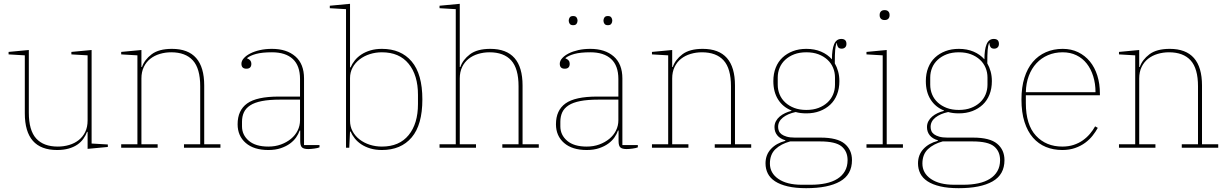

<svg xmlns="http://www.w3.org/2000/svg" viewBox="-20 -774 6433 1006"><path d="M279 12Q110 12 110 -180V-484L25 -489V-502L131 -512V-184Q131 -91 169.5 -48.5Q208 -6 283 -6Q314 -6 342.5 -14.5Q371 -23 392.5 -40Q414 -57 426.5 -82.5Q439 -108 439 -143V-484L354 -489V-502L460 -512V-22L545 -17V-4L439 6V-83H436Q429 -64 416.5 -46.5Q404 -29 385 -16Q366 -3 339.5 4.5Q313 12 279 12Z M615 -18H700V-484L615 -489V-502L721 -512V-423H724Q737 -461 774.5 -489.5Q812 -518 881 -518Q1050 -518 1050 -326V-18H1135V0H944V-18H1029V-322Q1029 -415 990.5 -457.5Q952 -500 877 -500Q846 -500 817.5 -491.5Q789 -483 767.5 -466Q746 -449 733.5 -423Q721 -397 721 -363V-18H806V0H615Z M1386 12Q1310 12 1267.5 -25Q1225 -62 1225 -123Q1225 -196 1275 -232Q1325 -268 1441 -268H1552V-360Q1552 -430 1514 -465Q1476 -500 1405 -500Q1353 -500 1322 -491.5Q1291 -483 1275 -470V-468Q1297 -460 1297 -440Q1297 -414 1271 -414Q1245 -414 1245 -440Q1245 -455 1257.5 -469Q1270 -483 1291.5 -494Q1313 -505 1342 -511.5Q1371 -518 1405 -518Q1482 -518 1527.5 -478.5Q1573 -439 1573 -363V-14H1654V-2Q1645 2 1626.5 4.5Q1608 7 1595 7Q1572 7 1562.5 -1.5Q1553 -10 1553 -35V-90H1550Q1544 -72 1531.5 -54Q1519 -36 1499 -21.5Q1479 -7 1451 2.5Q1423 12 1386 12ZM1386 -6Q1422 -6 1452 -17Q1482 -28 1504.5 -46.5Q1527 -65 1539.5 -90Q1552 -115 1552 -144V-252H1447Q1391 -252 1352.5 -244.5Q1314 -237 1291 -222Q1268 -207 1258 -185.5Q1248 -164 1248 -136V-112Q1248 -67 1283.5 -36.5Q1319 -6 1386 -6Z M1981 12Q1948 12 1921 4Q1894 -4 1873.5 -17.5Q1853 -31 1839 -48.5Q1825 -66 1817 -85H1814L1810 0H1793V-726L1708 -731V-744L1814 -754V-421H1817Q1825 -440 1839 -457.5Q1853 -475 1873.5 -488.5Q1894 -502 1921 -510Q1948 -518 1981 -518Q2081 -518 2137 -452Q2193 -386 2193 -253Q2193 -120 2137 -54Q2081 12 1981 12ZM1981 -6Q2072 -6 2121 -66Q2170 -126 2170 -229V-277Q2170 -380 2121 -440Q2072 -500 1981 -500Q1948 -500 1918 -490.5Q1888 -481 1864.5 -463Q1841 -445 1827.5 -420Q1814 -395 1814 -365V-141Q1814 -111 1827.5 -86Q1841 -61 1864.5 -43Q1888 -25 1918 -15.5Q1948 -6 1981 -6Z M2283 -18H2368V-726L2283 -731V-744L2389 -754V-423H2392Q2405 -461 2442.5 -489.5Q2480 -518 2549 -518Q2718 -518 2718 -326V-18H2803V0H2612V-18H2697V-322Q2697 -415 2658.5 -457.5Q2620 -500 2545 -500Q2514 -500 2485.5 -491.5Q2457 -483 2435.5 -466Q2414 -449 2401.5 -423Q2389 -397 2389 -363V-18H2474V0H2283Z M3054 12Q2978 12 2935.5 -25Q2893 -62 2893 -123Q2893 -196 2943 -232Q2993 -268 3109 -268H3220V-360Q3220 -430 3182 -465Q3144 -500 3073 -500Q3021 -500 2990 -491.5Q2959 -483 2943 -470V-468Q2965 -460 2965 -440Q2965 -414 2939 -414Q2913 -414 2913 -440Q2913 -455 2925.5 -469Q2938 -483 2959.5 -494Q2981 -505 3010 -511.5Q3039 -518 3073 -518Q3150 -518 3195.5 -478.5Q3241 -439 3241 -363V-14H3322V-2Q3313 2 3294.5 4.5Q3276 7 3263 7Q3240 7 3230.5 -1.5Q3221 -10 3221 -35V-90H3218Q3212 -72 3199.5 -54Q3187 -36 3167 -21.5Q3147 -7 3119 2.5Q3091 12 3054 12ZM3054 -6Q3090 -6 3120 -17Q3150 -28 3172.5 -46.5Q3195 -65 3207.5 -90Q3220 -115 3220 -144V-252H3115Q3059 -252 3020.5 -244.5Q2982 -237 2959 -222Q2936 -207 2926 -185.5Q2916 -164 2916 -136V-112Q2916 -67 2951.5 -36.5Q2987 -6 3054 -6ZM2983 -642Q2970 -642 2965 -649.5Q2960 -657 2960 -665V-667Q2960 -675 2965 -682.5Q2970 -690 2983 -690Q2996 -690 3001 -682.5Q3006 -675 3006 -667V-665Q3006 -657 3001 -649.5Q2996 -642 2983 -642ZM3165 -642Q3152 -642 3147 -649.5Q3142 -657 3142 -665V-667Q3142 -675 3147 -682.5Q3152 -690 3165 -690Q3178 -690 3183 -682.5Q3188 -675 3188 -667V-665Q3188 -657 3183 -649.5Q3178 -642 3165 -642Z M3396 -18H3481V-484L3396 -489V-502L3502 -512V-423H3505Q3518 -461 3555.5 -489.5Q3593 -518 3662 -518Q3831 -518 3831 -326V-18H3916V0H3725V-18H3810V-322Q3810 -415 3771.5 -457.5Q3733 -500 3658 -500Q3627 -500 3598.5 -491.5Q3570 -483 3548.5 -466Q3527 -449 3514.5 -423Q3502 -397 3502 -363V-18H3587V0H3396Z M4204 212Q4148 212 4107.5 202.5Q4067 193 4041 176Q4015 159 4003 135Q3991 111 3991 82Q3991 37 4019.5 6.5Q4048 -24 4095 -36V-39Q4067 -47 4052.5 -65Q4038 -83 4038 -108Q4038 -125 4045.5 -139Q4053 -153 4065.5 -163.5Q4078 -174 4094 -181.5Q4110 -189 4127 -193V-195Q4082 -213 4057 -252.5Q4032 -292 4032 -349Q4032 -388 4044.5 -419.5Q4057 -451 4080 -472.5Q4103 -494 4134.5 -506Q4166 -518 4205 -518Q4248 -518 4282 -503.5Q4316 -489 4339 -463Q4339 -515 4350.5 -542.5Q4362 -570 4388 -570Q4415 -570 4415 -544Q4415 -532 4408 -525.5Q4401 -519 4390 -519Q4376 -519 4370.5 -528Q4365 -537 4365 -548H4363Q4358 -535 4356 -512.5Q4354 -490 4354 -442Q4365 -423 4371.5 -399.5Q4378 -376 4378 -349Q4378 -310 4365.5 -278.5Q4353 -247 4330 -225.5Q4307 -204 4275.5 -192Q4244 -180 4205 -180Q4173 -180 4149 -187Q4107 -178 4082 -158Q4057 -138 4057 -109Q4057 -98 4061 -88Q4065 -78 4075 -70.5Q4085 -63 4102 -58Q4119 -53 4145 -53H4280Q4367 -53 4405.5 -21Q4444 11 4444 65Q4444 141 4381.5 176.5Q4319 212 4204 212ZM4205 -198Q4241 -198 4268.5 -208.5Q4296 -219 4315.5 -237Q4335 -255 4345 -279Q4355 -303 4355 -330V-368Q4355 -395 4345 -419Q4335 -443 4315.5 -461Q4296 -479 4268.5 -489.5Q4241 -500 4205 -500Q4169 -500 4141.5 -489.5Q4114 -479 4094.5 -461Q4075 -443 4065 -419Q4055 -395 4055 -368V-330Q4055 -303 4065 -279Q4075 -255 4094.5 -237Q4114 -219 4141.5 -208.5Q4169 -198 4205 -198ZM4014 83Q4014 133 4058.5 163.5Q4103 194 4180 194H4229Q4271 194 4306.5 186.5Q4342 179 4367.5 163Q4393 147 4407 122.5Q4421 98 4421 65Q4421 19 4389.5 -7Q4358 -33 4277 -33H4120Q4072 -20 4043 7.5Q4014 35 4014 83Z M4615 -669Q4602 -669 4595.5 -676Q4589 -683 4589 -694V-696Q4589 -707 4595.5 -714Q4602 -721 4615 -721Q4628 -721 4634.5 -714Q4641 -707 4641 -696V-694Q4641 -683 4634.5 -676Q4628 -669 4615 -669ZM4520 -18H4605V-484L4520 -489V-502L4626 -512V-18H4711V0H4520Z M5003 212Q4947 212 4906.5 202.5Q4866 193 4840 176Q4814 159 4802 135Q4790 111 4790 82Q4790 37 4818.5 6.5Q4847 -24 4894 -36V-39Q4866 -47 4851.5 -65Q4837 -83 4837 -108Q4837 -125 4844.5 -139Q4852 -153 4864.5 -163.5Q4877 -174 4893 -181.5Q4909 -189 4926 -193V-195Q4881 -213 4856 -252.5Q4831 -292 4831 -349Q4831 -388 4843.5 -419.5Q4856 -451 4879 -472.5Q4902 -494 4933.5 -506Q4965 -518 5004 -518Q5047 -518 5081 -503.5Q5115 -489 5138 -463Q5138 -515 5149.5 -542.5Q5161 -570 5187 -570Q5214 -570 5214 -544Q5214 -532 5207 -525.5Q5200 -519 5189 -519Q5175 -519 5169.5 -528Q5164 -537 5164 -548H5162Q5157 -535 5155 -512.5Q5153 -490 5153 -442Q5164 -423 5170.5 -399.5Q5177 -376 5177 -349Q5177 -310 5164.5 -278.5Q5152 -247 5129 -225.5Q5106 -204 5074.5 -192Q5043 -180 5004 -180Q4972 -180 4948 -187Q4906 -178 4881 -158Q4856 -138 4856 -109Q4856 -98 4860 -88Q4864 -78 4874 -70.5Q4884 -63 4901 -58Q4918 -53 4944 -53H5079Q5166 -53 5204.5 -21Q5243 11 5243 65Q5243 141 5180.5 176.5Q5118 212 5003 212ZM5004 -198Q5040 -198 5067.5 -208.5Q5095 -219 5114.5 -237Q5134 -255 5144 -279Q5154 -303 5154 -330V-368Q5154 -395 5144 -419Q5134 -443 5114.5 -461Q5095 -479 5067.5 -489.5Q5040 -500 5004 -500Q4968 -500 4940.5 -489.5Q4913 -479 4893.5 -461Q4874 -443 4864 -419Q4854 -395 4854 -368V-330Q4854 -303 4864 -279Q4874 -255 4893.5 -237Q4913 -219 4940.5 -208.5Q4968 -198 5004 -198ZM4813 83Q4813 133 4857.5 163.5Q4902 194 4979 194H5028Q5070 194 5105.5 186.5Q5141 179 5166.5 163Q5192 147 5206 122.5Q5220 98 5220 65Q5220 19 5188.5 -7Q5157 -33 5076 -33H4919Q4871 -20 4842 7.5Q4813 35 4813 83Z M5546 12Q5499 12 5460 -4Q5421 -20 5392.5 -52.5Q5364 -85 5348 -135Q5332 -185 5332 -253Q5332 -317 5347.5 -366.5Q5363 -416 5391.5 -449.5Q5420 -483 5460 -500.5Q5500 -518 5548 -518Q5593 -518 5629 -500.5Q5665 -483 5690.5 -452Q5716 -421 5729.5 -378Q5743 -335 5743 -284V-275H5355V-234Q5355 -120 5408 -63Q5461 -6 5546 -6Q5579 -6 5606 -15Q5633 -24 5654 -39Q5675 -54 5691 -73Q5707 -92 5718 -112L5732 -104Q5721 -84 5705 -63.5Q5689 -43 5666 -26Q5643 -9 5613 1.5Q5583 12 5546 12ZM5720 -291Q5720 -336 5708 -374.5Q5696 -413 5674 -441Q5652 -469 5620 -484.5Q5588 -500 5548 -500Q5506 -500 5471 -485Q5436 -470 5410.5 -442.5Q5385 -415 5370.5 -376.5Q5356 -338 5355 -291Z M5843 -18H5928V-484L5843 -489V-502L5949 -512V-423H5952Q5965 -461 6002.5 -489.5Q6040 -518 6109 -518Q6278 -518 6278 -326V-18H6363V0H6172V-18H6257V-322Q6257 -415 6218.5 -457.5Q6180 -500 6105 -500Q6074 -500 6045.5 -491.5Q6017 -483 5995.5 -466Q5974 -449 5961.5 -423Q5949 -397 5949 -363V-18H6034V0H5843Z"/></svg>

Font: IBM Plex Serif Thin
Style: Regular
Weight: 100
Designer: Mike Abbink, Paul van der Laan, Pieter van Rosmalen
Foundry: Bold Monday
Version: Version 3.001